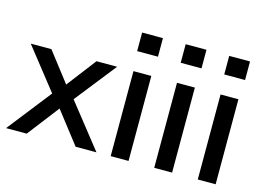

<svg xmlns="http://www.w3.org/2000/svg" viewBox="-94 -890 1481 1069"><g transform="rotate(15 646.0 -355.0)"><path d="M10 0 228 -278 229 -226 21 -490H140L285 -302H256L400 -490H519L312 -228L313 -276L531 0H411L256 -200H283L129 0Z M604 -603V-710H724V-603ZM613 0V-490H716V0Z M855 -603V-710H975V-603ZM864 0V-490H967V0Z M1106 -603V-710H1226V-603ZM1115 0V-490H1218V0Z"/></g></svg>

Font: Nunito Sans 11pt SemiBold
Style: Regular
Weight: 600
Version: Version 3.101;gftools[0.9.27]